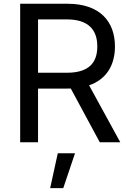

<svg xmlns="http://www.w3.org/2000/svg" viewBox="-20 -747 681 1008"><path d="M85.9 0H179.7V-282H333.5C339.8 -282 345.9 -282 351.6 -282.3L503.9 0H611.5L447.8 -299C540.1 -331 583.5 -406.2 583.5 -503.2C583.5 -632.8 505.3 -727.3 335.2 -727.3H85.9ZM179.7 -365.1V-645.2H330.3C445.7 -645.2 490.8 -589.1 490.8 -503.2C490.8 -416.9 445.7 -365.1 331.3 -365.1ZM243.3 240.8H312.1L373.9 57.5H283.4Z"/></svg>

Font: Margiela Sans Text
Style: Regular
Weight: 400
Designer: Stefan Endress, Andreas Faust
Version: Version 1.100;FEAKit 1.0